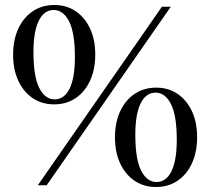

<svg xmlns="http://www.w3.org/2000/svg" viewBox="-20 -742 842 769"><path d="M131.5 0 628.5 -715H664L167 0ZM196.5 -324Q148 -324 111 -349Q74 -374 53.2 -418.8Q32.5 -463.5 32.5 -522.5Q32.5 -582 53.2 -627Q74 -672 111.2 -697Q148.5 -722 197.5 -722Q246.5 -722 283.2 -697Q320 -672 340.8 -627.5Q361.5 -583 361.5 -523.5Q361.5 -464 340.8 -419Q320 -374 283 -349Q246 -324 196.5 -324ZM199 -344Q237.5 -344 258.8 -387.2Q280 -430.5 280 -512.5Q280 -610.5 256.8 -656.2Q233.5 -702 195 -702Q156.5 -702 135.2 -658.8Q114 -615.5 114 -533.5Q114 -435.5 137.2 -389.8Q160.5 -344 199 -344ZM604.5 7Q556 7 519 -18Q482 -43 461.2 -87.8Q440.5 -132.5 440.5 -191.5Q440.5 -251 461.2 -296Q482 -341 519.2 -366Q556.5 -391 605.5 -391Q654.5 -391 691.2 -366Q728 -341 748.8 -296.5Q769.5 -252 769.5 -192.5Q769.5 -133 748.8 -88Q728 -43 691 -18Q654 7 604.5 7ZM607 -13Q645.5 -13 666.8 -56.2Q688 -99.5 688 -181.5Q688 -279.5 664.8 -325.2Q641.5 -371 603 -371Q564.5 -371 543.2 -327.8Q522 -284.5 522 -202.5Q522 -104.5 545.2 -58.8Q568.5 -13 607 -13Z"/></svg>

Font: Newsreader Display
Style: Regular
Weight: 400
Designer: Hugues Gentile
Foundry: Production Type
Version: Version 1.001